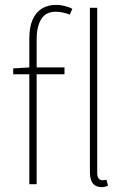

<svg xmlns="http://www.w3.org/2000/svg" viewBox="-20 -754 522 786"><path d="M100 0V-596Q100 -643 113.5 -673.5Q127 -704 151.5 -719Q176 -734 210 -734Q225 -734 243 -730Q261 -726 276 -718L266 -694Q235 -706 208 -706Q168 -706 149 -676Q130 -646 130 -592V0ZM34 -450V-474L100 -478H244V-450ZM396 12Q381 12 370 5.5Q359 -1 353.5 -15Q348 -29 348 -52V-722H378V-46Q378 -30 384 -23Q390 -16 400 -16Q403 -16 406.5 -16.5Q410 -17 416 -18L422 6Q416 9 410 10.5Q404 12 396 12Z"/></svg>

Font: Source Sans Variable
Style: Regular
Weight: 200
Designer: Paul D. Hunt
Foundry: Adobe Systems Incorporated
Version: Version 3.006;hotconv 1.0.111;makeotfexe 2.5.65597